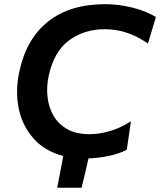

<svg xmlns="http://www.w3.org/2000/svg" viewBox="-20 -747 767 920"><path d="M254 152.5Q261.5 114.5 268.8 76.5Q276 38.5 283 0.5Q195.5 -22.5 141.8 -82.2Q88 -142 70.2 -225Q52.5 -308 72 -401Q105.5 -561 210.5 -644Q315.5 -727 484 -727Q549 -727 614.8 -710.5Q680.5 -694 727 -665.5L689 -538.5Q637.5 -573.5 587.5 -590.2Q537.5 -607 481.5 -607Q384.5 -607 311.5 -554Q238.5 -501 213 -382Q202 -329.5 208 -280Q214 -230.5 237.5 -190.8Q261 -151 303.5 -127.5Q346 -104 408.5 -104Q455 -104 506.2 -118.8Q557.5 -133.5 607.5 -166L587.5 -29.5Q550.5 -10 501 0.2Q451.5 10.5 404 12Q396 47.5 387.8 82.5Q379.5 117.5 371 152.5Z"/></svg>

Font: Commissioner SemiBold
Style: Italic
Weight: 600
Italic angle: -12°
Designer: Kostas Bartsokas
Foundry: Kostas Bartsokas
Version: Version 1.000; ttfautohint (v1.8.3)